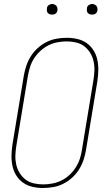

<svg xmlns="http://www.w3.org/2000/svg" viewBox="-20 -932 540 960"><path d="M195 8Q168 8 142 2Q116 -4 95.5 -18.5Q75 -33 61.5 -54.5Q48 -76 42.5 -101.5Q37 -127 37.5 -154Q38 -181 42 -208L99 -553Q103 -578 111.5 -603Q120 -628 134 -650.5Q148 -673 168.5 -691.5Q189 -710 213 -722Q237 -734 263 -738.5Q289 -743 314 -743Q341 -743 367 -737Q393 -731 413.5 -716.5Q434 -702 447.5 -680.5Q461 -659 466.5 -633.5Q472 -608 471.5 -581Q471 -554 467 -527L410 -182Q406 -157 397.5 -132Q389 -107 375 -84.5Q361 -62 340.5 -43.5Q320 -25 296 -13Q272 -1 246 3.5Q220 8 195 8ZM196 -10Q218 -10 242 -14.5Q266 -19 288 -30Q310 -41 328 -58Q346 -75 359 -95.5Q372 -116 379.5 -139Q387 -162 390 -185L447 -530Q451 -554 452 -578Q453 -602 448 -625Q443 -648 431 -667.5Q419 -687 401.5 -700.5Q384 -714 361 -719.5Q338 -725 313 -725Q291 -725 267 -720.5Q243 -716 221.5 -705Q200 -694 181.5 -677Q163 -660 150 -639.5Q137 -619 130 -596Q123 -573 119 -550L62 -205Q58 -181 57 -157Q56 -133 61 -110Q66 -87 78 -67.5Q90 -48 107.5 -34.5Q125 -21 148 -15.5Q171 -10 196 -10ZM440 -859Q434 -859 428.5 -861Q423 -863 419 -867.5Q415 -872 414.5 -878.5Q414 -885 415 -891Q415 -896 417.5 -900Q420 -904 424 -906.5Q428 -909 432 -910.5Q436 -912 441 -912Q447 -912 452.5 -909.5Q458 -907 462 -902.5Q466 -898 467 -891.5Q468 -885 467 -879Q466 -874 463.5 -870Q461 -866 457.5 -863.5Q454 -861 449.5 -860Q445 -859 440 -859ZM240 -859Q234 -859 228.5 -861Q223 -863 219 -867.5Q215 -872 214.5 -878.5Q214 -885 215 -891Q215 -896 217.5 -900Q220 -904 224 -906.5Q228 -909 232 -910.5Q236 -912 241 -912Q247 -912 252.5 -909.5Q258 -907 262 -902.5Q266 -898 267 -891.5Q268 -885 267 -879Q266 -874 263.5 -870Q261 -866 257.5 -863.5Q254 -861 249.5 -860Q245 -859 240 -859Z"/></svg>

Font: Iosevka Thin Oblique
Style: Regular
Weight: 100
Italic angle: -9°
Monospace: yes
Designer: Belleve Invis
Foundry: Belleve Invis
Version: Version 32.5.0; ttfautohint (v1.8.4)